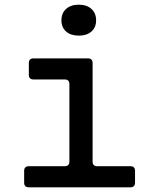

<svg xmlns="http://www.w3.org/2000/svg" viewBox="-20 -799 640 819"><path d="M103 0Q83 0 83 -20V-70Q83 -90 103 -90H256Q276 -90 276 -110V-440Q276 -460 256 -460H123Q103 -460 103 -480V-530Q103 -550 123 -550H355Q375 -550 375 -530V-110Q375 -90 395 -90H536Q556 -90 556 -70V-20Q556 0 536 0ZM316 -647Q282 -647 262 -664.5Q242 -682 242 -712Q242 -743 262 -761Q282 -779 316 -779Q350 -779 370 -761Q390 -743 390 -712Q390 -682 370 -664.5Q350 -647 316 -647Z"/></svg>

Font: Pitagon Sans Mono Medium
Style: Regular
Weight: 500
Monospace: yes
Designer: Travis Tran
Foundry: Pitagon
Version: Version 1.001; ttfautohint (v1.8.4.7-5d5b);gftools[0.9.26]